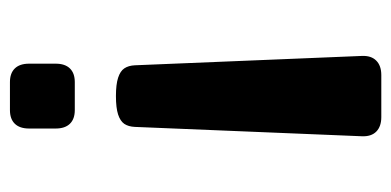

<svg xmlns="http://www.w3.org/2000/svg" viewBox="-223 -388 798 392"><g transform="rotate(-90 176.0 -192.0)"><path d="M112.9 -315.7Q113.5 -328.8 119.1 -337.2Q124.8 -345.5 138.3 -349.9Q151.9 -354.3 175.8 -354.3Q199.7 -354.3 213.2 -349.9Q226.8 -345.5 232.4 -337.2Q238.1 -328.8 238.7 -315.7L257.8 147.9Q258.6 167 248.2 177.2Q237.9 187.5 218.6 187.5H133Q113.7 187.5 103.3 177.2Q93 167 93.8 147.9ZM109.6 -531.6Q109.6 -550.7 119.3 -560.7Q129 -570.7 147.2 -570.7H204.4Q222.6 -570.7 232.3 -560.7Q242 -550.7 242 -531.6V-477.3Q242 -458.3 232.3 -448.3Q222.6 -438.3 204.4 -438.3H147.2Q129 -438.3 119.3 -448.3Q109.6 -458.3 109.6 -477.3Z"/></g></svg>

Font: Gyrochrome
Style: Regular
Weight: 400
Designer: David Moles
Foundry: David Moles
Version: Version 1.005;Glyphs 3.2.3 (3260)